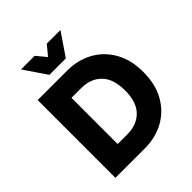

<svg xmlns="http://www.w3.org/2000/svg" viewBox="-240 -1052 1205 1205"><g transform="rotate(-45 362.0 -450.0)"><path d="M85 0V-690H347Q441 -690 516 -649Q591 -608 635 -531Q679 -454 679 -345Q679 -237 635 -159.5Q591 -82 516 -41Q441 0 347 0ZM245 -140H332Q415 -140 465.5 -191Q516 -242 516 -345Q516 -448 465.5 -499Q415 -550 332 -550H245ZM497 -900 395 -750H249L147 -900H268L322 -835L376 -900Z"/></g></svg>

Font: Radio Canada
Style: Bold
Weight: 700
Designer: Charles Daoud, Etienne Aubert Bonn, Alexandre Saumier Demers, Jacques Le Bailly
Foundry: Radio-Canada
Version: Version 2.104; ttfautohint (v1.8.4.7-5d5b);gftools[0.9.28.de